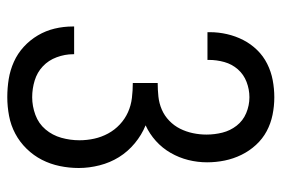

<svg xmlns="http://www.w3.org/2000/svg" viewBox="-146 -638 791 540"><g transform="rotate(90 250.0 -367.5)"><path d="M253 8Q227 8 202 4Q177 0 153.5 -10.5Q130 -21 111 -38.5Q92 -56 79 -78Q66 -100 60 -125Q54 -150 54 -176V-180H132V-177Q132 -154 140.5 -131Q149 -108 166 -92Q183 -76 206 -69Q229 -62 253 -62Q278 -62 302.5 -71Q327 -80 343.5 -99.5Q360 -119 367 -144Q374 -169 374 -195Q374 -216 369.5 -236.5Q365 -257 355 -275.5Q345 -294 329.5 -308.5Q314 -323 295 -331.5Q276 -340 255 -342.5Q234 -345 213 -345V-415Q232 -415 251 -417Q270 -419 287.5 -426.5Q305 -434 319 -447.5Q333 -461 341.5 -478Q350 -495 354 -514Q358 -533 358 -552Q358 -575 352.5 -597Q347 -619 333 -637Q319 -655 297.5 -664Q276 -673 253 -673Q231 -673 210 -665Q189 -657 174.5 -640.5Q160 -624 154 -602.5Q148 -581 148 -559V-555H70V-562Q70 -586 75.5 -610Q81 -634 92 -655.5Q103 -677 120 -694.5Q137 -712 159 -723Q181 -734 205 -738.5Q229 -743 253 -743Q278 -743 302.5 -738Q327 -733 348.5 -721.5Q370 -710 387 -691.5Q404 -673 415 -650.5Q426 -628 431 -603.5Q436 -579 436 -554Q436 -527 429.5 -501Q423 -475 409.5 -451.5Q396 -428 376 -410Q356 -392 332 -381Q359 -370 382.5 -350.5Q406 -331 421.5 -306Q437 -281 444.5 -251.5Q452 -222 452 -193Q452 -166 446.5 -139.5Q441 -113 429 -89.5Q417 -66 398 -46.5Q379 -27 355.5 -14.5Q332 -2 305.5 3Q279 8 253 8Z"/></g></svg>

Font: Iosevka Term Curly
Style: Regular
Weight: 400
Designer: Belleve Invis
Foundry: Belleve Invis
Version: Version 32.3.0